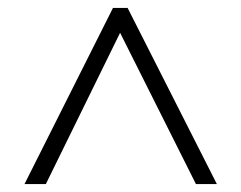

<svg xmlns="http://www.w3.org/2000/svg" viewBox="-20 -739 611 486"><path d="M42 -273H96L284 -656L476 -273H529L303 -719H266Z"/></svg>

Font: Noto Sans Meetei Mayek Light
Style: Regular
Weight: 300
Designer: Monotype Design Team and Neelakash Kshetrimayum
Foundry: Monotype Imaging Inc.
Version: Version 2.002